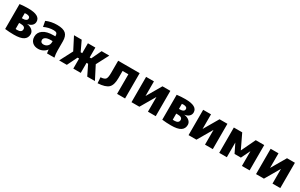

<svg xmlns="http://www.w3.org/2000/svg" viewBox="225 -1967 5335 3415"><g transform="rotate(30 2892.5 -260.0)"><path d="M227 -98Q228 -98 239 -96.5Q250 -95 256 -95Q352 -95 352 -162Q352 -222 257 -222H227ZM227 -319H254Q292 -319 314 -334Q336 -349 336 -375Q336 -425 255 -425Q254 -425 227 -422ZM506 -150Q506 -72 445 -32.5Q384 7 249 7Q156 7 66 -4V-516Q152 -527 241 -527Q486 -527 486 -394Q486 -348 452.5 -316.5Q419 -285 362 -277V-276Q428 -268 467 -233Q506 -198 506 -150Z M833 -530Q958 -530 1011.5 -482.5Q1065 -435 1065 -327V-140Q1065 -68 1080 0H928Q920 -45 918 -73H916Q889 -35 843.5 -12.5Q798 10 748 10Q673 10 628 -32Q583 -74 583 -147Q583 -233 656.5 -285Q730 -337 868 -337H905V-339Q905 -383 887.5 -400Q870 -417 826 -417Q724 -417 631 -372L610 -485Q711 -530 833 -530ZM729 -162Q729 -135 745.5 -120Q762 -105 790 -105Q840 -105 872.5 -136Q905 -167 905 -215V-239H868Q800 -239 764.5 -218Q729 -197 729 -162Z M1468 -520H1621V-317H1653L1749 -520H1907L1775 -267L1912 0H1754L1653 -206H1621V0H1468V-206H1436L1335 0H1177L1314 -263L1182 -520H1340L1436 -317H1468Z M2531 0H2367V-402H2248V-254Q2248 -113 2189 -56Q2130 1 1972 10L1964 -108Q2042 -113 2065.5 -143Q2089 -173 2089 -273V-520H2531Z M2824 -520V-221H2825L2999 -520H3161V0H3001V-299H2999L2825 0H2663V-520Z M3454 -98Q3455 -98 3466 -96.5Q3477 -95 3483 -95Q3579 -95 3579 -162Q3579 -222 3484 -222H3454ZM3454 -319H3481Q3519 -319 3541 -334Q3563 -349 3563 -375Q3563 -425 3482 -425Q3481 -425 3454 -422ZM3733 -150Q3733 -72 3672 -32.5Q3611 7 3476 7Q3383 7 3293 -4V-516Q3379 -527 3468 -527Q3713 -527 3713 -394Q3713 -348 3679.5 -316.5Q3646 -285 3589 -277V-276Q3655 -268 3694 -233Q3733 -198 3733 -150Z M3996 -520V-221H3997L4171 -520H4333V0H4173V-299H4171L3997 0H3835V-520Z M4929 -300 4841 -119H4711L4622 -300H4621V0H4465V-520H4637L4775 -231H4777L4915 -520H5089V0H4931V-300Z M5382 -520V-221H5383L5557 -520H5719V0H5559V-299H5557L5383 0H5221V-520Z"/></g></svg>

Font: Mplus 1p ExtraBold
Style: Regular
Weight: 800
Version: Version 1.061